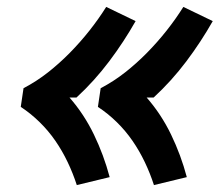

<svg xmlns="http://www.w3.org/2000/svg" viewBox="-20 -622 640 555"><path d="M425 -87Q414 -121 398.5 -153.5Q383 -186 363 -215Q343 -244 317.5 -269Q292 -294 263 -313L271 -367Q309 -387 342 -413Q375 -439 405 -469.5Q435 -500 461.5 -533.5Q488 -567 510 -602L595 -561Q561 -501 518.5 -444.5Q476 -388 424 -340H404Q446 -292 474.5 -233Q503 -174 520 -110ZM202 -87Q191 -121 175.5 -153.5Q160 -186 140 -215Q120 -244 94.5 -269Q69 -294 40 -313L48 -367Q86 -387 119 -413Q152 -439 182 -469.5Q212 -500 238.5 -533.5Q265 -567 287 -602L372 -561Q338 -501 295.5 -444.5Q253 -388 201 -340H181Q223 -292 251.5 -233Q280 -174 297 -110Z"/></svg>

Font: Iosevka Aile Heavy
Style: Italic
Weight: 900
Italic angle: -9°
Designer: Belleve Invis
Foundry: Belleve Invis
Version: Version 31.1.0; ttfautohint (v1.8.4)